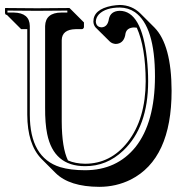

<svg xmlns="http://www.w3.org/2000/svg" viewBox="-20 -678 747 767"><path d="M526.4 -567.4Q520 -568.4 514.6 -568.4Q486.3 -566.9 481.4 -544.4Q477.1 -509.3 450.7 -503.4Q446.3 -502.4 442.4 -502.4Q427.7 -503.4 418.5 -512.2L361.8 -568.4Q353.5 -578.1 353 -591.8Q353 -640.6 426.3 -654.8Q443.8 -657.7 459 -658.2Q507.3 -657.2 540.5 -624.5L597.2 -567.9Q665 -498.5 665.5 -315.4Q665.5 -43 502 39.6Q443.8 68.4 376.5 68.4Q257.3 67.9 202.1 13.2L145.5 -43.5Q89.4 -101.1 88.9 -220.2V-561.5H64.5L7.8 -618.2Q4.4 -618.7 2.4 -620.1Q0.5 -623 0 -626V-645L2 -646Q2.9 -646 127.9 -645L256.8 -646L258.8 -645L315.4 -588.4V-569.3Q313.5 -562.5 307.6 -561.5H281.7Q227.5 -560.1 226.6 -517.6V-192.4Q227.1 -87.4 251.5 -37.1Q280.8 -24.4 319.8 -23.9Q421.9 -23.9 490.2 -110.8Q561.5 -202.6 562 -353Q561.5 -489.3 526.4 -567.4ZM99.1 -220.2Q99.1 -47.9 220.7 -10.3Q261.7 2 319.8 2Q446.3 2 521.5 -90.8Q598.6 -188.5 599.1 -372.1Q599.1 -572.8 519 -629.4Q492.2 -647.5 459 -647.9Q402.3 -647.9 375.5 -621.1Q363.3 -607.9 362.8 -591.8Q364.3 -569.8 386.2 -568.8Q410.2 -570.3 415 -602.1V-602.5Q421.9 -633.8 458 -634.8Q545.9 -634.8 566.9 -443.8Q571.8 -398.4 571.8 -353Q571.8 -170.9 472.2 -76.2Q406.2 -13.7 319.8 -14.2Q194.8 -14.2 168.5 -142.6Q159.7 -185.5 160.2 -249V-574.2Q162.1 -627.4 225.1 -627.9H249V-635.7Q159.7 -634.8 127.9 -634.8Q95.7 -634.8 9.8 -635.7V-627.9H35.2Q98.1 -626.5 99.1 -574.2Z"/></svg>

Font: Linux Biolinum Shadow O
Style: Bold
Weight: 700
Designer: Philipp H. Poll
Foundry: Philipp H. Poll
Version: Version 0.9.2